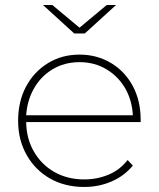

<svg xmlns="http://www.w3.org/2000/svg" viewBox="-20 -740 631 763"><path d="M315 3Q238 3 179 -30.5Q120 -64 86 -124Q52 -184 52 -260Q52 -337 83.5 -396Q115 -455 170.5 -489Q226 -523 296 -523Q365 -523 420.5 -490Q476 -457 507.5 -398.5Q539 -340 539 -264V-255H84Q85 -189 114 -139Q144 -86 196 -56.5Q248 -27 315 -27Q366 -27 411.5 -46Q457 -65 487 -104L508 -82Q473 -40 422.5 -18.5Q372 3 315 3ZM84 -282H508Q505 -337 481 -383Q453 -434 405 -463.5Q357 -493 296 -493Q235 -493 187 -463.5Q139 -434 112 -383Q88 -338 84 -282ZM275 -607 151 -720H188L296 -630L404 -720H441L317 -607Z"/></svg>

Font: Montserrat Thin ExtraLight
Style: Regular
Weight: 250
Version: Version 9.000